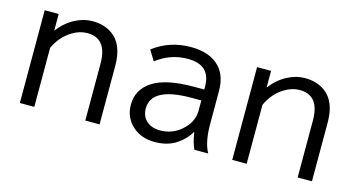

<svg xmlns="http://www.w3.org/2000/svg" viewBox="-70 -858 2190 1179"><g transform="rotate(15 1025.0 -268.5)"><path d="M185.1 -564.9V-459Q230 -517.6 288.6 -547.9Q342.8 -576.2 398.4 -576.2Q471.7 -576.2 523.9 -540Q603 -484.9 603 -348.1V24.9H512.2V-336.9Q512.2 -497.1 386.7 -497.1Q338.4 -497.1 293 -469.7Q224.6 -429.7 188 -350.1V24.9H96.2V-564.9Z M1168.5 -348.1V-367.2Q1168.5 -437.5 1129.9 -472.2Q1094.7 -503.9 1021.5 -503.9Q914.1 -503.9 824.2 -435.1L784.2 -500Q888.7 -579.1 1022.9 -579.1Q1145 -579.1 1207 -513.2Q1258.3 -458.5 1258.3 -362.8V-150.9Q1258.3 -38.6 1293.5 24.9H1205.6Q1186.5 -15.6 1177.2 -79.1H1174.3Q1146.5 -29.3 1092.3 5.9Q1037.1 42 956.1 42Q871.6 42 815.9 -7.8Q757.3 -60.5 757.3 -142.1Q757.3 -239.7 842.8 -294.4Q927.2 -348.1 1100.1 -348.1ZM1168.5 -278.8H1105.5Q851.6 -278.8 851.6 -143.1Q851.6 -99.1 878.9 -69.8Q912.1 -35.2 970.2 -35.2Q1045.4 -35.2 1102.1 -83Q1168.5 -138.7 1168.5 -214.8Z M1535.2 -564.9V-459Q1580.1 -517.6 1638.7 -547.9Q1692.9 -576.2 1748.5 -576.2Q1821.8 -576.2 1874 -540Q1953.1 -484.9 1953.1 -348.1V24.9H1862.3V-336.9Q1862.3 -497.1 1736.8 -497.1Q1688.5 -497.1 1643.1 -469.7Q1574.7 -429.7 1538.1 -350.1V24.9H1446.3V-564.9Z"/></g></svg>

Font: FORM UDPGothic
Style: Regular
Weight: 400
Foundry: Pronama LLC
Version: Version 1.05101